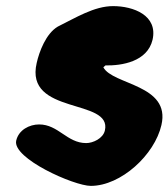

<svg xmlns="http://www.w3.org/2000/svg" viewBox="-20 -527 551 628"><path d="M33 -67C20 -9 222 81 277 81C376 81 486 -21 508 -118C539 -251 348 -249 318 -307L325 -313C378 -312 462 -325 479 -397C497 -477 416 -507 350 -507C288 -507 228 -469 169 -440C130 -417 108 -357 100 -321C60 -149 348 -207 323 -100C317 -74 284 -59 262 -59C199 -59 171 -120 108 -120C76 -120 41 -102 33 -67Z"/></svg>

Font: Charger
Style: OversprayIt
Weight: 400
Designer: Jasper
Foundry: Cannot Into Space Fonts
Version: Version 0.980